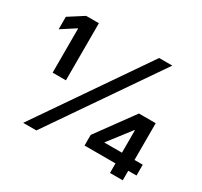

<svg xmlns="http://www.w3.org/2000/svg" viewBox="-150 -926 1181 1125"><g transform="rotate(30 440.5 -363.5)"><path d="M125.4 0 625.4 -727.3H714.5L214.5 0ZM127.8 -340.9V-639.2H125L31.2 -578.8V-663L131.7 -727.3H217.7V-340.9ZM503.2 -64.6V-136.4L685.4 -386.4H799V-137.8H854.8V-64.6H799V0H712.7V-64.6ZM714.1 -137.8V-289.1H710.9L595.9 -140.3V-137.8Z"/></g></svg>

Font: Inter Zeller Semi Bold
Style: Regular
Weight: 600
Designer: Rasmus Andersson; Joe Bland
Foundry: zeller
Version: Version 3.015;git-dec3a8cb1